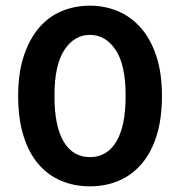

<svg xmlns="http://www.w3.org/2000/svg" viewBox="-20 -642 635 677"><path d="M423 -304Q423 -414 387.5 -466.5Q352 -519 297 -519Q242 -519 207 -466Q172 -413 172 -304Q172 -197 204.5 -142.5Q237 -88 297 -88Q357 -88 390 -142.5Q423 -197 423 -304ZM297 15Q241 15 194.5 -5Q148 -25 114.5 -64.5Q81 -104 62.5 -164Q44 -224 44 -304Q44 -385 64 -445Q84 -505 118 -544.5Q152 -584 198 -603Q244 -622 297 -622Q350 -622 396 -602.5Q442 -583 476.5 -544Q511 -505 531 -445Q551 -385 551 -304Q551 -224 532.5 -164.5Q514 -105 480 -65Q446 -25 399.5 -5Q353 15 297 15Z"/></svg>

Font: Baloo Bhai 2 SemiBold
Style: Regular
Weight: 600
Designer: Supriya Tembe, Noopur Datye and Ek Type
Foundry: Ek Type
Version: Version 1.640;PS 1.000;hotconv 16.6.51;makeotf.lib2.5.65220;